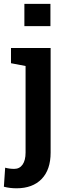

<svg xmlns="http://www.w3.org/2000/svg" viewBox="-41 -782 350 1015"><path d="M46.4 213.4Q10.7 213.4 -20.5 205.1L-13.7 104.5Q8.8 110.8 34.2 110.8Q62.5 110.8 78.4 88.1Q94.2 65.4 94.2 24.9V-433.1L17.1 -447.8V-528.3H226.6V24.9Q226.6 115.2 179 164.3Q131.3 213.4 46.4 213.4ZM87.9 -644V-761.7H225.6V-644Z"/></svg>

Font: Roboto Slab SemiBold
Style: Regular
Weight: 600
Designer: Google
Version: Version 2.001; ttfautohint (v1.8.3)